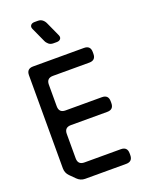

<svg xmlns="http://www.w3.org/2000/svg" viewBox="-175 -1031 835 1117"><g transform="rotate(-20 242.5 -472.0)"><path d="M102 -14Q123 7 151 7H405Q445 7 445 -33V-44Q445 -84 405 -84H180Q140 -84 140 -124V-275Q140 -315 180 -315H405Q445 -315 445 -355V-366Q445 -406 405 -406H180Q140 -406 140 -446V-580Q140 -620 180 -620H405Q445 -620 445 -660V-671Q445 -711 405 -711H90Q50 -711 50 -671V-95Q50 -66 70 -46ZM201 -830Q207 -816 218.5 -806.5Q230 -797 247 -797H268Q284 -797 291.5 -806.5Q299 -816 293 -830L253 -918Q247 -932 235.5 -941.5Q224 -951 207 -951H186Q170 -951 162.5 -941.5Q155 -932 161 -918Z"/></g></svg>

Font: WDXL Lubrifont TC
Style: Regular
Weight: 400
Designer: [WDXL Lubrifont] Copyright 2020-2022 (c) NightFurySL2001, Skr-ZERO; [ZCOOL QingKe HuangYou] Copyright 2018-2022 (c) The 
Version: Version 2.001;hotconv 1.1.1;makeotfexe 2.6.0